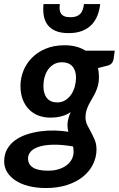

<svg xmlns="http://www.w3.org/2000/svg" viewBox="-52 -743 582 942"><path d="M184 94.5Q212 94.5 235 87.5Q258 80.5 274.5 68Q291 55.5 300 38.5Q309 21.5 309 2Q309 -5 308.2 -11.8Q307.5 -18.5 306.5 -24.5Q247.5 -34.5 205.5 -33Q163.5 -31.5 137 -22.5Q110.5 -13.5 98 1.5Q85.5 16.5 85.5 33.5Q85.5 63.5 109.8 79Q134 94.5 184 94.5ZM228.5 -240.5Q251 -240.5 268 -251Q285 -261.5 296.8 -278.5Q308.5 -295.5 314.5 -316.8Q320.5 -338 321 -360Q321 -397.5 303.2 -417.5Q285.5 -437.5 252 -437.5Q229.5 -437.5 212.5 -427.8Q195.5 -418 184 -401.8Q172.5 -385.5 166.8 -364.5Q161 -343.5 161 -321Q161 -282.5 178.5 -261.5Q196 -240.5 228.5 -240.5ZM511 -494.5 505.5 -454.5Q502 -430.5 481 -422.5L428.5 -409Q431 -399 432.2 -387.8Q433.5 -376.5 433.5 -364.5Q433.5 -341.5 428.5 -323.2Q423.5 -305 416.2 -289.5Q409 -274 400.5 -260.2Q392 -246.5 384.8 -232.2Q377.5 -218 372.5 -202.2Q367.5 -186.5 367.5 -167.5Q367.5 -147 376 -129.8Q384.5 -112.5 394.5 -94.5Q404.5 -76.5 413 -56Q421.5 -35.5 421.5 -8.5Q421 29.5 404 63.8Q387 98 355.2 123.8Q323.5 149.5 277.5 164.5Q231.5 179.5 173.5 179.5Q126.5 179.5 88.5 169.8Q50.5 160 24 142.5Q-2.5 125 -17 101.2Q-31.5 77.5 -31.5 49Q-31.5 14 -16.5 -12Q-1.5 -38 23.5 -55.8Q48.5 -73.5 81 -84Q113.5 -94.5 148.5 -99Q183.5 -103.5 218.5 -102.5Q253.5 -101.5 283.5 -96.5Q279 -111.5 279 -129Q279 -158 295 -193Q276 -180 251.8 -173Q227.5 -166 193.5 -166Q164.5 -166 138.2 -175.5Q112 -185 92 -204.5Q72 -224 60.2 -253.2Q48.5 -282.5 48.5 -321.5Q48.5 -359 62.5 -394.8Q76.5 -430.5 104 -458.8Q131.5 -487 172 -504Q212.5 -521 266 -521Q294.5 -521 320.2 -514.5Q346 -508 367.5 -494.5ZM284.5 -580.5Q245 -580.5 219.8 -591.8Q194.5 -603 180.5 -622.5Q166.5 -642 162.5 -668Q158.5 -694 161.5 -723H241.5Q239.5 -708 240.8 -696Q242 -684 247.8 -675.8Q253.5 -667.5 264.5 -663Q275.5 -658.5 293.5 -658.5Q311 -658.5 323 -663Q335 -667.5 342.5 -675.8Q350 -684 354 -696Q358 -708 360 -723H439.5Q436.5 -694 426.5 -668Q416.5 -642 398.2 -622.5Q380 -603 352 -591.8Q324 -580.5 284.5 -580.5Z"/></svg>

Font: Lato 2
Style: Bold Italic
Weight: 700
Italic angle: -7°
Designer: Lukasz Dziedzic with Adam Twardoch and Botio Nikoltchev
Foundry: tyPoland Lukasz Dziedzic
Version: Version 2.015; 2015-08-06; http://www.latofonts.com/